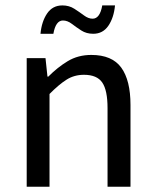

<svg xmlns="http://www.w3.org/2000/svg" viewBox="-20 -707 589 727"><path d="M81.1 0V-486.8H152.3L159.7 -417H163.1Q197.3 -451.7 236.3 -475.3Q275.4 -499 325.7 -499Q404.3 -499 439.2 -450.9Q474.1 -402.8 474.1 -309.6V0H387.2V-297.9Q387.2 -365.2 367.2 -394.5Q347.2 -423.8 297.9 -423.8Q261.2 -423.8 232.2 -405.5Q203.1 -387.2 167.5 -351.1V0ZM133.3 -579.1Q137.7 -625.5 158.4 -656Q179.2 -686.5 216.3 -686.5Q241.7 -686.5 261.5 -673.8Q281.2 -661.1 297.9 -648.7Q314.5 -636.2 330.6 -636.2Q358.4 -636.2 367.2 -686.5H415.5Q411.1 -640.1 390.4 -609.6Q369.6 -579.1 333 -579.1Q307.1 -579.1 287.8 -591.6Q268.6 -604 252 -616.7Q235.4 -629.4 218.3 -629.4Q190.9 -629.4 182.1 -579.1Z"/></svg>

Font: Varta Light Medium
Style: Regular
Weight: 500
Version: Version 1.004